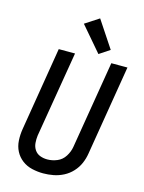

<svg xmlns="http://www.w3.org/2000/svg" viewBox="-142 -1059 860 1150"><g transform="rotate(15 288.0 -484.5)"><path d="M242 8Q273 8 305 2Q337 -4 367 -19.5Q397 -35 420 -60Q443 -85 456 -115Q469 -145 474 -177L566 -735H466L376 -191Q371 -161 353 -132.5Q335 -104 305 -91.5Q275 -79 244 -79Q220 -79 199 -87Q178 -95 165.5 -113.5Q153 -132 151 -155.5Q149 -179 152 -202L241 -735H140L55 -217Q49 -181 51 -145Q53 -109 68.5 -79Q84 -49 111 -28.5Q138 -8 172.5 0Q207 8 242 8ZM377 -768 442 -811 332 -977 246 -921Z"/></g></svg>

Font: Iosevka Sparkle Medium Oblique
Style: Regular
Weight: 500
Italic angle: -9°
Designer: Belleve Invis
Foundry: Belleve Invis
Version: Version 4.5.0; ttfautohint (v1.8.3)